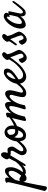

<svg xmlns="http://www.w3.org/2000/svg" viewBox="1265 -1873 925 3705"><g transform="rotate(-90 1727.5 -20.5)"><path d="M-70.3 417Q-77.1 414.1 -84 408.2Q-89.8 403.3 -95.7 396Q-101.6 388.7 -105.5 377.9Q-78.1 273.4 -59.1 196.3Q-40 119.1 -26.4 67.4Q-11.7 6.8 -1 -34.2Q8.8 -73.2 18.6 -112.3Q26.4 -146.5 35.6 -185.5Q44.9 -224.6 52.7 -258.8Q62.5 -296.9 64.5 -319.8Q66.4 -342.8 49.8 -359.4Q61.5 -369.1 73.7 -374.5Q85.9 -379.9 95.7 -381.8Q106.4 -384.8 117.2 -383.8Q143.6 -381.8 149.9 -367.2Q156.2 -352.5 151.4 -320.3Q150.4 -315.4 149.9 -312Q149.4 -308.6 149.4 -304.7Q163.1 -320.3 179.7 -335Q196.3 -349.6 213.4 -361.3Q230.5 -373 248.5 -380.4Q266.6 -387.7 283.2 -387.7Q305.7 -387.7 319.8 -376.5Q334 -365.2 341.8 -346.7Q349.6 -328.1 351.6 -305.2Q353.5 -282.2 352.5 -259.8Q351.6 -235.4 344.2 -208Q336.9 -180.7 324.2 -152.3Q311.5 -124 294.9 -96.7Q278.3 -69.3 259.8 -45.9Q263.7 -44.9 264.6 -44.4Q265.6 -43.9 265.6 -43.5Q265.6 -43 267.1 -42.5Q268.6 -42 273.4 -42Q295.9 -42 319.3 -53.7Q342.8 -65.4 365.2 -83.5Q387.7 -101.6 408.7 -123Q429.7 -144.5 446.8 -164.6Q463.9 -184.6 475.6 -200.7Q487.3 -216.8 493.2 -223.6Q501 -233.4 507.8 -236.8Q514.6 -240.2 518.6 -237.3Q522.5 -234.4 522.5 -226.1Q522.5 -217.8 516.6 -205.1Q512.7 -196.3 500 -176.8Q487.3 -157.2 468.8 -132.8Q450.2 -108.4 426.3 -82Q402.3 -55.7 376 -34.2Q349.6 -12.7 321.8 1.5Q293.9 15.6 267.6 15.6Q254.9 15.6 247.1 14.6Q239.3 13.7 233.9 11.2Q228.5 8.8 223.6 6.3Q218.8 3.9 211.9 1Q194.3 14.6 175.8 22Q157.2 29.3 139.6 29.3Q123 29.3 110.8 23.9Q98.6 18.6 90.8 9.3Q83 0 78.1 -11.2Q73.2 -22.5 70.3 -33.2Q69.3 -29.3 68.8 -26.4Q68.4 -23.4 67.4 -18.6Q55.7 28.3 43 89.8Q32.2 142.6 17.1 218.3Q2 293.9 -14.6 390.6Q-20.5 417 -35.6 420.9Q-50.8 424.8 -70.3 417ZM108.4 -188.5Q103.5 -171.9 98.1 -149.9Q92.8 -127.9 85.9 -97.7Q93.8 -103.5 103.5 -106.4Q113.3 -109.4 123 -109.4Q133.8 -109.4 150.4 -98.1Q167 -86.9 190.4 -74.2Q205.1 -91.8 221.2 -113.8Q237.3 -135.7 250.5 -159.2Q263.7 -182.6 272.9 -207Q282.2 -231.4 283.2 -253.9Q285.2 -283.2 276.4 -299.8Q267.6 -316.4 247.1 -316.4Q216.8 -316.4 181.2 -280.8Q145.5 -245.1 108.4 -188.5Z M414.1 -4.9Q407.2 5.9 398.9 9.3Q390.6 12.7 384.3 10.3Q377.9 7.8 376 0Q374 -7.8 379.9 -19.5Q382.8 -25.4 393.1 -45.9Q403.3 -66.4 417.5 -95.2Q431.6 -124 448.2 -157.7Q464.8 -191.4 480 -221.7Q495.1 -252 507.8 -275.9Q520.5 -299.8 526.4 -310.5Q515.6 -320.3 511.7 -324.7Q507.8 -329.1 505.9 -343.8Q503.9 -356.4 511.7 -377Q519.5 -397.5 532.2 -416.5Q544.9 -435.5 560.5 -449.2Q576.2 -462.9 590.8 -462.9Q618.2 -462.9 629.4 -445.3Q640.6 -427.7 642.6 -409.2Q644.5 -396.5 640.6 -377Q636.7 -357.4 626 -341.8Q628.9 -339.8 633.8 -337.4Q638.7 -335 649.4 -335Q665 -335 671.4 -336.9Q677.7 -338.9 691.4 -338.9Q708 -338.9 718.8 -330.6Q729.5 -322.3 736.3 -310.1Q743.2 -297.9 746.6 -283.7Q750 -269.5 751 -257.8Q753.9 -233.4 738.3 -207Q722.7 -180.7 700.2 -149.4Q686.5 -129.9 672.9 -105.5Q659.2 -81.1 661.1 -61.5Q663.1 -48.8 668 -41Q672.9 -33.2 695.3 -33.2Q711.9 -33.2 731.9 -45.4Q752 -57.6 772.9 -76.7Q793.9 -95.7 814.5 -118.7Q835 -141.6 852.5 -163.6Q870.1 -185.5 882.3 -203.1Q894.5 -220.7 900.4 -228.5Q905.3 -236.3 913.1 -239.3Q920.9 -242.2 926.8 -239.3Q932.6 -236.3 934.1 -227.5Q935.5 -218.8 926.8 -204.1Q920.9 -194.3 906.7 -172.9Q892.6 -151.4 872.6 -125Q852.5 -98.6 828.1 -70.8Q803.7 -43 776.9 -20Q750 2.9 723.1 17.6Q696.3 32.2 671.9 32.2Q646.5 32.2 629.9 22.5Q613.3 12.7 603 -1.5Q592.8 -15.6 588.4 -32.7Q584 -49.8 585 -64.5Q585.9 -76.2 591.3 -89.4Q596.7 -102.5 604 -116.7Q611.3 -130.9 619.6 -145Q627.9 -159.2 634.8 -172.9Q651.4 -201.2 661.6 -221.2Q671.9 -241.2 671.9 -254.9Q671.9 -263.7 668 -270.5Q664.1 -277.3 655.3 -277.3Q649.4 -277.3 647 -276.9Q644.5 -276.4 642.1 -276.4Q639.6 -276.4 635.3 -275.9Q630.9 -275.4 622.1 -275.4Q609.4 -275.4 600.6 -279.3Q591.8 -283.2 584 -285.2Q580.1 -278.3 566.4 -255.9Q552.7 -233.4 534.7 -203.1Q516.6 -172.9 496.6 -139.6Q476.6 -106.4 459 -77.6Q441.4 -48.8 429.2 -28.8Q417 -8.8 414.1 -4.9Z M1146.5 -155.3Q1136.7 -118.2 1120.1 -85.9Q1103.5 -53.7 1080.6 -30.3Q1057.6 -6.8 1028.8 6.3Q1000 19.5 965.8 19.5Q925.8 19.5 902.8 2.4Q879.9 -14.6 868.7 -40Q857.4 -65.4 855 -95.7Q852.5 -126 852.5 -152.3Q852.5 -170.9 856.9 -193.4Q861.3 -215.8 869.1 -239.3Q877 -262.7 889.2 -286.1Q901.4 -309.6 918 -329.1Q923.8 -345.7 936 -358.4Q948.2 -371.1 964.4 -379.4Q980.5 -387.7 999 -392.1Q1017.6 -396.5 1035.2 -396.5Q1038.1 -396.5 1040.5 -395.5Q1043 -394.5 1045.9 -393.6Q1058.6 -392.6 1077.6 -383.8Q1096.7 -375 1114.7 -357.4Q1132.8 -339.8 1145.5 -313Q1158.2 -286.1 1158.2 -248Q1158.2 -240.2 1157.2 -229Q1156.2 -217.8 1155.3 -210Q1177.7 -218.8 1202.1 -231.4Q1226.6 -244.1 1249.5 -258.3Q1272.5 -272.5 1292 -287.1Q1311.5 -301.8 1323.2 -313.5Q1333 -322.3 1339.8 -323.2Q1346.7 -324.2 1349.6 -319.3Q1352.5 -314.5 1350.6 -305.7Q1348.6 -296.9 1339.8 -286.1Q1335 -280.3 1314.9 -262.7Q1294.9 -245.1 1267.6 -224.6Q1240.2 -204.1 1208 -184.6Q1175.8 -165 1146.5 -155.3ZM981.4 -303.7Q978.5 -294.9 978.5 -285.2Q978.5 -269.5 980.5 -252.4Q982.4 -235.4 990.2 -221.7Q998 -208 1015.1 -198.7Q1032.2 -189.5 1062.5 -189.5Q1067.4 -189.5 1072.3 -189.9Q1077.1 -190.4 1082 -191.4Q1085 -204.1 1087.4 -214.4Q1089.8 -224.6 1089.8 -232.4Q1091.8 -251 1089.8 -270.5Q1087.9 -290 1082.5 -306.2Q1077.1 -322.3 1068.8 -332.5Q1060.5 -342.8 1048.8 -342.8Q1030.3 -342.8 1013.2 -332.5Q996.1 -322.3 981.4 -303.7ZM918.9 -131.8Q918.9 -114.3 920.9 -97.2Q922.9 -80.1 928.7 -66.9Q934.6 -53.7 944.3 -45.4Q954.1 -37.1 969.7 -37.1Q987.3 -37.1 1002 -45.4Q1016.6 -53.7 1028.3 -66.9Q1040 -80.1 1049.3 -97.2Q1058.6 -114.3 1065.4 -132.8Q1058.6 -131.8 1052.2 -131.3Q1045.9 -130.9 1038.1 -130.9Q1001 -130.9 974.1 -152.8Q947.3 -174.8 932.6 -209Q926.8 -188.5 922.9 -168.9Q918.9 -149.4 918.9 -131.8Z M1706.1 -44.9Q1706.1 -65.4 1710.4 -91.8Q1714.8 -118.2 1721.7 -146Q1728.5 -173.8 1735.4 -200.2Q1742.2 -226.6 1747.1 -247.1Q1752.9 -272.5 1746.1 -286.1Q1739.3 -299.8 1722.7 -299.8Q1714.8 -299.8 1691.9 -286.1Q1668.9 -272.5 1642.1 -238.8Q1615.2 -205.1 1589.4 -147.9Q1563.5 -90.8 1548.8 -2.9Q1530.3 6.8 1513.7 9.8Q1504.9 11.7 1498 12.7Q1478.5 13.7 1472.7 6.3Q1466.8 -1 1474.6 -29.3Q1478.5 -43 1488.8 -73.2Q1499 -103.5 1508.8 -139.2Q1518.6 -174.8 1525.9 -210.4Q1533.2 -246.1 1533.2 -272.5Q1533.2 -291 1526.9 -297.9Q1520.5 -304.7 1508.8 -304.7Q1500 -304.7 1479.5 -294.9Q1459 -285.2 1433.6 -256.8Q1408.2 -228.5 1383.3 -178.2Q1358.4 -127.9 1340.8 -47.9V-49.8Q1338.9 -42 1336.9 -34.2Q1335 -27.3 1334 -19.5Q1333 -11.7 1331.1 -4.9L1282.2 16.6Q1277.3 18.6 1270 19.5Q1262.7 20.5 1256.3 17.1Q1250 13.7 1247.1 2.9Q1244.1 -7.8 1249 -29.3L1310.5 -284.2Q1313.5 -296.9 1315.4 -308.6Q1317.4 -319.3 1317.9 -329.6Q1318.4 -339.8 1316.4 -346.7Q1333 -354.5 1345.7 -358.4Q1358.4 -362.3 1366.2 -364.3Q1376 -367.2 1382.8 -367.2Q1414.1 -367.2 1403.3 -313.5Q1399.4 -297.9 1391.6 -267.6Q1410.2 -291 1431.2 -312Q1452.1 -333 1473.6 -349.6Q1495.1 -366.2 1517.1 -376Q1539.1 -385.7 1560.5 -385.7Q1577.1 -385.7 1588.4 -376Q1599.6 -366.2 1606 -350.1Q1612.3 -334 1613.3 -312Q1614.3 -290 1611.3 -266.6Q1627 -287.1 1646 -308.1Q1665 -329.1 1686 -345.7Q1707 -362.3 1729.5 -373Q1752 -383.8 1774.4 -383.8Q1800.8 -383.8 1814.9 -368.2Q1829.1 -352.5 1834.5 -328.1Q1839.8 -303.7 1837.4 -275.4Q1835 -247.1 1829.1 -220.7L1795.9 -88.9Q1785.2 -40 1816.4 -40Q1840.8 -40 1870.1 -63.5Q1899.4 -86.9 1927.2 -119.1Q1955.1 -151.4 1979.5 -185.5Q2003.9 -219.7 2020.5 -240.2Q2026.4 -247.1 2032.7 -248Q2039.1 -249 2043.5 -245.6Q2047.9 -242.2 2048.3 -234.4Q2048.8 -226.6 2043 -214.8Q2023.4 -180.7 1995.1 -139.2Q1966.8 -97.7 1933.1 -61.5Q1899.4 -25.4 1861.3 -1Q1823.2 23.4 1782.2 23.4Q1768.6 23.4 1755.4 20.5Q1742.2 17.6 1731 9.8Q1719.7 2 1712.9 -11.2Q1706.1 -24.4 1706.1 -44.9Z M2411.1 -203.1Q2381.8 -160.2 2344.7 -119.6Q2307.6 -79.1 2266.1 -47.4Q2224.6 -15.6 2181.2 3.9Q2137.7 23.4 2096.7 23.4Q2075.2 23.4 2050.3 13.2Q2025.4 2.9 2004.9 -18.6Q1984.4 -40 1972.2 -74.2Q1960 -108.4 1964.8 -157.2Q1968.8 -197.3 1989.7 -241.7Q2010.7 -286.1 2041.5 -323.2Q2072.3 -360.4 2110.8 -384.8Q2149.4 -409.2 2188.5 -409.2Q2225.6 -409.2 2242.2 -390.6Q2258.8 -372.1 2256.8 -344.7Q2253.9 -314.5 2239.7 -289.1Q2225.6 -263.7 2206.1 -243.2Q2186.5 -222.7 2164.6 -206.1Q2142.6 -189.5 2123 -175.8Q2101.6 -161.1 2082 -147.9Q2062.5 -134.8 2047.9 -124Q2048.8 -99.6 2056.6 -83Q2064.5 -66.4 2076.2 -56.2Q2087.9 -45.9 2103 -41.5Q2118.2 -37.1 2133.8 -37.1Q2167 -37.1 2203.1 -58.1Q2239.3 -79.1 2273.9 -108.9Q2308.6 -138.7 2338.4 -170.9Q2368.2 -203.1 2387.7 -226.6Q2394.5 -234.4 2401.9 -235.8Q2409.2 -237.3 2413.6 -233.9Q2418 -230.5 2418 -222.2Q2418 -213.9 2411.1 -203.1ZM2161.1 -353.5Q2149.4 -353.5 2133.3 -341.8Q2117.2 -330.1 2101.6 -308.1Q2085.9 -286.1 2072.3 -254.4Q2058.6 -222.7 2051.8 -181.6Q2063.5 -190.4 2077.1 -199.7Q2090.8 -209 2104.5 -219.7Q2146.5 -252 2163.1 -276.4Q2179.7 -300.8 2181.6 -318.4Q2183.6 -336.9 2177.7 -345.2Q2171.9 -353.5 2161.1 -353.5Z M2478.5 -33.2Q2484.4 -29.3 2493.7 -29.3Q2502.9 -29.3 2512.2 -33.2Q2521.5 -37.1 2529.8 -43.9Q2538.1 -50.8 2542 -61.5Q2545.9 -72.3 2542 -92.3Q2538.1 -112.3 2529.8 -135.3Q2521.5 -158.2 2511.7 -181.6Q2502 -205.1 2495.1 -224.6Q2489.3 -239.3 2485.4 -252Q2481.4 -262.7 2478 -272.9Q2474.6 -283.2 2472.7 -287.1Q2467.8 -279.3 2455.6 -261.7Q2443.4 -244.1 2429.2 -225.1Q2415 -206.1 2402.3 -189.9Q2389.6 -173.8 2384.8 -168Q2377 -159.2 2369.6 -157.7Q2362.3 -156.2 2357.4 -160.6Q2352.5 -165 2352.1 -173.3Q2351.6 -181.6 2359.4 -193.4Q2365.2 -201.2 2377 -218.3Q2388.7 -235.4 2400.4 -253.4Q2412.1 -271.5 2421.9 -285.6Q2431.6 -299.8 2432.6 -302.7Q2434.6 -310.5 2427.2 -323.2Q2419.9 -335.9 2424.8 -352.5Q2428.7 -366.2 2442.4 -384.3Q2456.1 -402.3 2474.6 -417Q2493.2 -431.6 2512.7 -439Q2532.2 -446.3 2547.9 -438.5Q2560.5 -430.7 2568.4 -421.4Q2576.2 -412.1 2574.2 -402.3Q2572.3 -397.5 2568.4 -389.6Q2564.5 -381.8 2556.6 -370.6Q2548.8 -359.4 2534.2 -341.8Q2537.1 -319.3 2542.5 -300.8Q2547.9 -282.2 2552.7 -268.6Q2558.6 -252 2565.4 -238.3Q2574.2 -220.7 2584 -202.1Q2593.8 -183.6 2601.6 -165.5Q2609.4 -147.5 2614.3 -131.8Q2619.1 -116.2 2617.2 -105.5Q2614.3 -88.9 2600.1 -65.4Q2585.9 -42 2564.9 -20Q2543.9 2 2517.1 17.6Q2490.2 33.2 2460.9 33.2Q2440.4 33.2 2421.4 20.5Q2402.3 7.8 2389.2 -9.3Q2376 -26.4 2369.6 -43Q2363.3 -59.6 2368.2 -68.4Q2374 -80.1 2378.9 -86.9Q2383.8 -93.8 2393.6 -102.5Q2397.5 -105.5 2403.3 -109.4Q2408.2 -112.3 2417 -115.2Q2425.8 -118.2 2437.5 -122.1Q2447.3 -91.8 2455.1 -74.7Q2462.9 -57.6 2467.8 -47.9Q2473.6 -37.1 2478.5 -33.2Z M2830.1 -33.2Q2835.9 -29.3 2845.2 -29.3Q2854.5 -29.3 2863.8 -33.2Q2873 -37.1 2881.3 -43.9Q2889.6 -50.8 2893.6 -61.5Q2897.5 -72.3 2893.6 -92.3Q2889.6 -112.3 2881.3 -135.3Q2873 -158.2 2863.3 -181.6Q2853.5 -205.1 2846.7 -224.6Q2840.8 -239.3 2836.9 -252Q2833 -262.7 2829.6 -272.9Q2826.2 -283.2 2824.2 -287.1Q2819.3 -279.3 2807.1 -261.7Q2794.9 -244.1 2780.8 -225.1Q2766.6 -206.1 2753.9 -189.9Q2741.2 -173.8 2736.3 -168Q2728.5 -159.2 2721.2 -157.7Q2713.9 -156.2 2709 -160.6Q2704.1 -165 2703.6 -173.3Q2703.1 -181.6 2710.9 -193.4Q2716.8 -201.2 2728.5 -218.3Q2740.2 -235.4 2752 -253.4Q2763.7 -271.5 2773.4 -285.6Q2783.2 -299.8 2784.2 -302.7Q2786.1 -310.5 2778.8 -323.2Q2771.5 -335.9 2776.4 -352.5Q2780.3 -366.2 2793.9 -384.3Q2807.6 -402.3 2826.2 -417Q2844.7 -431.6 2864.3 -439Q2883.8 -446.3 2899.4 -438.5Q2912.1 -430.7 2919.9 -421.4Q2927.7 -412.1 2925.8 -402.3Q2923.8 -397.5 2919.9 -389.6Q2916 -381.8 2908.2 -370.6Q2900.4 -359.4 2885.7 -341.8Q2888.7 -319.3 2894 -300.8Q2899.4 -282.2 2904.3 -268.6Q2910.2 -252 2917 -238.3Q2925.8 -220.7 2935.5 -202.1Q2945.3 -183.6 2953.1 -165.5Q2960.9 -147.5 2965.8 -131.8Q2970.7 -116.2 2968.8 -105.5Q2965.8 -88.9 2951.7 -65.4Q2937.5 -42 2916.5 -20Q2895.5 2 2868.7 17.6Q2841.8 33.2 2812.5 33.2Q2792 33.2 2772.9 20.5Q2753.9 7.8 2740.7 -9.3Q2727.5 -26.4 2721.2 -43Q2714.8 -59.6 2719.7 -68.4Q2725.6 -80.1 2730.5 -86.9Q2735.4 -93.8 2745.1 -102.5Q2749 -105.5 2754.9 -109.4Q2759.8 -112.3 2768.6 -115.2Q2777.3 -118.2 2789.1 -122.1Q2798.8 -91.8 2806.6 -74.7Q2814.5 -57.6 2819.3 -47.9Q2825.2 -37.1 2830.1 -33.2Z M3544.9 -194.3Q3531.2 -174.8 3509.8 -146Q3488.3 -117.2 3465.3 -88.4Q3442.4 -59.6 3420.4 -35.6Q3398.4 -11.7 3383.8 -2Q3374 3.9 3361.3 7.8Q3348.6 11.7 3335.4 12.7Q3322.3 13.7 3310.5 11.2Q3298.8 8.8 3290 2.9Q3281.2 -3.9 3275.4 -16.6Q3270.5 -27.3 3266.1 -44.9Q3261.7 -62.5 3262.7 -88.9Q3239.3 -49.8 3210.9 -28.8Q3182.6 -7.8 3157.2 2Q3127.9 12.7 3098.6 14.6Q3085 14.6 3069.3 5.4Q3053.7 -3.9 3043 -23.9Q3032.2 -43.9 3029.3 -75.7Q3026.4 -107.4 3037.1 -151.4Q3050.8 -210.9 3080.6 -259.8Q3110.4 -308.6 3145.5 -343.3Q3180.7 -377.9 3214.8 -395.5Q3249 -413.1 3271.5 -411.1Q3297.9 -406.2 3314.5 -395.5Q3328.1 -385.7 3332.5 -366.7Q3336.9 -347.7 3316.4 -316.4Q3330.1 -319.3 3339.4 -320.3Q3348.6 -321.3 3353.5 -321.3Q3359.4 -321.3 3361.3 -320.3Q3362.3 -318.4 3362.3 -312Q3362.3 -305.7 3359.4 -289.1Q3356.4 -272.5 3350.6 -244.1Q3344.7 -215.8 3335 -170.9Q3333 -162.1 3331.5 -154.8Q3330.1 -147.5 3328.6 -140.1Q3327.1 -132.8 3325.2 -123Q3323.2 -113.3 3320.3 -98.6Q3319.3 -89.8 3319.8 -79.6Q3320.3 -69.3 3323.2 -60.5Q3326.2 -51.8 3332.5 -46.4Q3338.9 -41 3350.6 -41Q3360.4 -41 3376 -53.2Q3391.6 -65.4 3409.2 -84.5Q3426.8 -103.5 3445.8 -126.5Q3464.8 -149.4 3481.4 -170.9Q3498 -192.4 3511.2 -209Q3524.4 -225.6 3530.3 -233.4Q3538.1 -242.2 3545.9 -243.7Q3553.7 -245.1 3557.6 -239.3Q3561.5 -233.4 3559.1 -221.7Q3556.6 -210 3544.9 -194.3ZM3258.8 -151.4Q3263.7 -170.9 3270.5 -197.3Q3277.3 -223.6 3282.2 -248Q3287.1 -272.5 3289.6 -288.6Q3292 -304.7 3288.1 -303.7Q3283.2 -302.7 3277.3 -300.8Q3272.5 -298.8 3264.6 -297.9Q3256.8 -296.9 3249 -294.9Q3256.8 -310.5 3258.3 -320.8Q3259.8 -331.1 3258.8 -336.9Q3257.8 -343.8 3254.9 -347.7Q3244.1 -356.4 3217.3 -333.5Q3190.4 -310.5 3155.3 -249Q3140.6 -223.6 3131.8 -194.8Q3123 -166 3119.6 -140.6Q3116.2 -115.2 3118.2 -96.2Q3120.1 -77.1 3126 -71.3Q3136.7 -60.5 3150.4 -61Q3164.1 -61.5 3178.2 -68.8Q3192.4 -76.2 3206.5 -87.9Q3220.7 -99.6 3231.9 -112.3Q3243.2 -125 3250.5 -135.7Q3257.8 -146.5 3258.8 -151.4Z"/></g></svg>

Font: Satisfy
Style: Regular
Weight: 400
Designer: Font Diner, Inc
Foundry: Font Diner, Inc
Version: Version 1.001